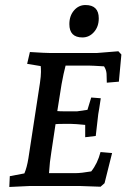

<svg xmlns="http://www.w3.org/2000/svg" viewBox="-20 -740 511 764"><path d="M182 -529H364L451 -536L463 -523L453 -415L405 -411Q405 -431 404 -446.5Q403 -462 394 -476Q346 -479 334 -479H241Q233 -449 225 -405L208 -298Q219 -297 236 -297H287L328 -303L343 -352L381 -349Q374 -301 371 -286L361 -199L319 -194V-243Q279 -247 264 -247H230Q211 -247 201 -246L184 -133Q178 -98 175 -51H279Q303 -51 343 -58Q368 -89 380 -135L426 -131L396 -11L380 3Q309 0 294 0H101L17 4L19 -39L77 -50Q87 -73 93 -110L139 -410Q143 -438 143 -453.5Q143 -469 142 -477L88 -486L99 -533Q162 -529 182 -529ZM320 -720Q373 -720 373 -667Q373 -634 354 -612.5Q335 -591 308 -591Q256 -591 256 -644Q256 -677 274.5 -698.5Q293 -720 320 -720Z"/></svg>

Font: Andada SC
Style: Italic
Weight: 400
Italic angle: -8.29999°
Designer: Carolina Giovagnoli
Foundry: Carolina Giovagnoli
Version: Version 1.003